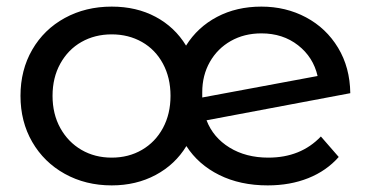

<svg xmlns="http://www.w3.org/2000/svg" viewBox="-20 -555 1122 581"><path d="M951 -142C910.3 -99.3 857.3 -78 792 -78C746.7 -78 707.5 -88.2 674.5 -108.5C641.5 -128.8 618.3 -156.3 605 -191L1040 -273C1039.3 -325 1027 -370.8 1003 -410.5C979 -450.2 946.7 -480.8 906 -502.5C865.3 -524.2 820.3 -535 771 -535C721 -535 676.3 -524.7 637 -504C597.7 -483.3 566.3 -454.3 543 -417C520.3 -454.3 489.7 -483.3 451 -504C412.3 -524.7 368 -535 318 -535C265.3 -535 218 -523.5 176 -500.5C134 -477.5 101.2 -445.5 77.5 -404.5C53.8 -363.5 42 -317 42 -265C42 -213 53.8 -166.5 77.5 -125.5C101.2 -84.5 134 -52.3 176 -29C218 -5.7 265.3 6 318 6C367.3 6 411.7 -4.5 451 -25.5C490.3 -46.5 521.3 -75.7 544 -113C568 -75.7 601.2 -46.5 643.5 -25.5C685.8 -4.5 734.7 6 790 6C835.3 6 876.3 -1.3 913 -16C949.7 -30.7 980.3 -52 1005 -80ZM678.5 -431C705.5 -446.3 736.3 -454 771 -454C814.3 -454 851.3 -442 882 -418C912.7 -394 932.3 -363 941 -325L592 -260V-276C592 -310 599.7 -340.5 615 -367.5C630.3 -394.5 651.5 -415.7 678.5 -431ZM409.5 -101.5C382.5 -85.8 352 -78 318 -78C284 -78 253.5 -85.8 226.5 -101.5C199.5 -117.2 178.2 -139.2 162.5 -167.5C146.8 -195.8 139 -228.3 139 -265C139 -301.7 146.8 -334.2 162.5 -362.5C178.2 -390.8 199.5 -412.7 226.5 -428C253.5 -443.3 284 -451 318 -451C352 -451 382.5 -443.3 409.5 -428C436.5 -412.7 457.7 -390.8 473 -362.5C488.3 -334.2 496 -301.7 496 -265C496 -228.3 488.3 -195.8 473 -167.5C457.7 -139.2 436.5 -117.2 409.5 -101.5Z"/></svg>

Font: ICO Headline
Style: Regular
Weight: 500
Designer: Julieta Ulanovsky
Foundry: Julieta Ulanovsky
Version: Version 7.200